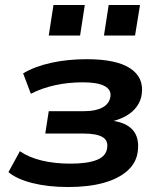

<svg xmlns="http://www.w3.org/2000/svg" viewBox="-20 -742 643 772"><path d="M254 10Q173 10 110 -6Q47 -22 14 -50L60 -134Q96 -109 148 -96.5Q200 -84 263 -84Q333 -84 370.5 -99.5Q408 -115 411 -149Q415 -178 391 -191.5Q367 -205 316 -205H162L176 -295H319Q365 -295 392.5 -310Q420 -325 424 -354Q428 -381 400.5 -396Q373 -411 313 -411Q255 -411 202 -399.5Q149 -388 104 -365L73 -447Q120 -475 186 -489.5Q252 -504 329 -504Q447 -504 503 -467.5Q559 -431 550 -364Q547 -338 531 -315Q515 -292 488 -276.5Q461 -261 426 -253L428 -257Q487 -250 514 -219Q541 -188 534 -134Q529 -89 493.5 -56.5Q458 -24 397.5 -7Q337 10 254 10ZM398 -599 417 -722H543L523 -599ZM176 -599 195 -722H321L302 -599Z"/></svg>

Font: Nunito Sans 10pt SemiExpanded
Style: Bold Italic
Weight: 700
Width: 6
Italic angle: -9°
Designer: Vernon Adams
Foundry: Vernon Adams
Version: Version 3.101;gftools[0.9.27]